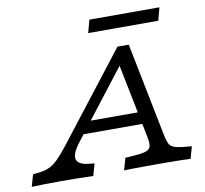

<svg xmlns="http://www.w3.org/2000/svg" viewBox="-137 -803 949 890"><g transform="rotate(-10 337.0 -358.5)"><path d="M197.6 -168.5Q158.9 -119.4 164.1 -92.3Q169.4 -65.3 218.5 -59.7L247.6 -56.5L231.5 0Q195.2 -1.6 155.6 -2Q116.1 -2.4 75.8 -2.4Q41.1 -2.4 6.5 -2Q-28.2 -1.6 -58.1 0L-41.9 -56.5L-17.7 -58.9Q11.3 -62.1 32.7 -71Q54 -79.8 75.8 -101.2Q97.6 -122.6 127.4 -160.5L446 -571H499.2L587.9 -126.6Q592.7 -104 598.8 -90.3Q604.8 -76.6 619.4 -70.2Q633.9 -63.7 663.7 -60.5L705.6 -56.5L689.5 0Q678.2 -0.8 658.5 -1.2Q638.7 -1.6 616.9 -2Q595.2 -2.4 575.8 -2.4H572.6Q550.8 -2.4 525.8 -2.4Q500.8 -2.4 475 -2.4Q449.2 -2.4 424.2 -2Q399.2 -1.6 376.6 -0.8L392.7 -57.3L454.8 -62.1Q496.8 -66.1 507.7 -80.6Q518.5 -95.2 510.5 -132.3L436.3 -502.4L460.5 -508.1ZM200 -198.4 242.7 -254.8H509.7L516.9 -198.4ZM323.4 -656.5 339.5 -716.9H669.4L653.2 -656.5Z"/></g></svg>

Font: Playfair 5pt SemiExpanded Light
Style: Italic
Weight: 300
Width: 6
Italic angle: -15.6°
Designer: Claus Eggers Sørensen
Foundry: Claus Eggers Sørensen
Version: Version 2.203